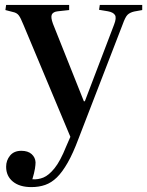

<svg xmlns="http://www.w3.org/2000/svg" viewBox="-20 -533 600 783"><path d="M108 230Q60 230 32.5 207.5Q5 185 5 147Q5 121 21 101.5Q37 82 67 82Q94 82 109 95.5Q124 109 125 129Q125 139 122.5 155Q120 171 112 198Q135 200 157 191Q179 182 202.5 153Q226 124 250 64L267 25L76 -431Q64 -461 56 -471Q48 -481 33 -484L2 -492L5 -513H262V-492L216 -487Q197 -485 191.5 -474Q186 -463 196 -436L322 -120H326L445 -432Q456 -460 449 -471.5Q442 -483 420 -487L384 -493L387 -513H560V-492L527 -486Q510 -482 500.5 -473Q491 -464 480 -433L300 33Q278 92 256 130.5Q234 169 212 190.5Q190 212 164.5 221Q139 230 108 230Z"/></svg>

Font: Literata 60pt Medium
Style: Regular
Weight: 500
Designer: Latin by Veronika Burian and Jose Scaglione. Greek by Irene Vlachou. Cyrillic by Vera Evstafieva.
Foundry: TypeTogether
Version: Version 3.103;gftools[0.9.29]